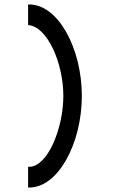

<svg xmlns="http://www.w3.org/2000/svg" viewBox="-20 -720 511 861"><path d="M106 121H111C242 121 347 -79 347 -290C347 -501 242 -700 111 -700H106V-608L110 -607C193 -598 264 -437 264 -290C264 -143 193 28 111 28H106Z"/></svg>

Font: Charger Monospace
Style: Regular
Weight: 400
Designer: Jasper
Foundry: Cannot Into Space Fonts
Version: Version 0.980